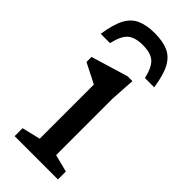

<svg xmlns="http://www.w3.org/2000/svg" viewBox="-237 -777 820 820"><g transform="rotate(45 173.0 -367.0)"><path d="M238 -522 231 -410V-68L310 -48V0H48.5V-48L132 -68V-395Q126.5 -398 110.8 -406Q95 -414 76 -423.5Q57 -433 41.5 -441V-471.5L209 -522ZM161 -662.5Q114 -662.5 91 -642.8Q68 -623 55.5 -569H-0.5Q9 -634 28 -669.8Q47 -705.5 79.5 -720Q112 -734.5 161 -734.5Q210.5 -734.5 242.8 -720Q275 -705.5 294 -669.8Q313 -634 322.5 -569H266.5Q254 -623 231 -642.8Q208 -662.5 161 -662.5Z"/></g></svg>

Font: Newsreader 6pt
Style: Regular
Weight: 400
Designer: Hugues Gentile
Foundry: Production Type
Version: Version 1.003; ttfautohint (v1.8.3)